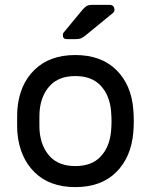

<svg xmlns="http://www.w3.org/2000/svg" viewBox="-20 -755 617 785"><path d="M50 0ZM527 -259Q527 -235 525 -213Q516 -111 454.5 -50.5Q393 10 288 10Q183 10 121.5 -50.5Q60 -111 51 -213Q50 -224 50 -259Q50 -296 51 -307Q59 -409 121 -469.5Q183 -530 288 -530Q393 -530 455 -469.5Q517 -409 525 -307Q527 -285 527 -259ZM288 -444Q221 -444 184.5 -405Q148 -366 142 -302Q141 -290 141 -259Q141 -229 142 -218Q148 -154 184.5 -115Q221 -76 288 -76Q355 -76 391.5 -115Q428 -154 434 -218Q436 -240 436 -259Q436 -278 434 -302Q428 -366 391.5 -405Q355 -444 288 -444ZM355 -735H429Q438 -735 443 -729.5Q448 -724 448 -715Q448 -708 443 -703L332 -612Q321 -603 312.5 -599Q304 -595 290 -595H253Q237 -595 237 -611Q237 -619 242 -624L318 -716Q329 -728 336 -731.5Q343 -735 355 -735Z"/></svg>

Font: Hezaedrus
Style: Regular
Weight: 400
Designer: Hubert & Fischer
Foundry: Hubert & Fischer
Version: Version 1.10;September 3, 2019;FontCreator 11.5.0.2425 64-bi